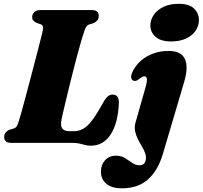

<svg xmlns="http://www.w3.org/2000/svg" viewBox="-20 -753 1068 1012"><path d="M358 0H40.5Q17.5 0 9.8 -9Q2 -18 2 -31.5Q2 -44.5 9.8 -54.2Q17.5 -64 30 -69L53 -76Q64 -80 68.8 -88.5Q73.5 -97 79.5 -115.5Q83.5 -127 91.5 -156.2Q99.5 -185.5 110.5 -225.8Q121.5 -266 133.5 -312Q145.5 -358 157.5 -403.8Q169.5 -449.5 179.8 -489.2Q190 -529 197.2 -557.2Q204.5 -585.5 206 -596Q208.5 -608.5 205.2 -615.5Q202 -622.5 193 -625.5L171.5 -633Q162.5 -637.5 156 -644.5Q149.5 -651.5 149.5 -662.5Q149.5 -679 161 -689.5Q172.5 -700 194.5 -700H462Q485 -700 492.8 -691Q500.5 -682 500.5 -668.5Q500.5 -654.5 492.5 -645.2Q484.5 -636 473.5 -631L450 -624Q441 -620.5 435.8 -614Q430.5 -607.5 425 -590Q417 -567.5 407 -533.2Q397 -499 386.2 -458.2Q375.5 -417.5 364.5 -374.5Q353.5 -331.5 343.5 -290.2Q333.5 -249 325.2 -214.5Q317 -180 311.5 -156.2Q306 -132.5 304.5 -124Q297.5 -89.5 308.5 -75.5Q319.5 -61.5 345.5 -61.5H368Q397.5 -61.5 420.8 -75.5Q444 -89.5 468.5 -122.8Q493 -156 525 -214Q537.5 -237 549.2 -245.8Q561 -254.5 573 -254.5Q592 -254.5 599.5 -242.5Q607 -230.5 606.5 -210.5Q604.5 -157.5 593.5 -115.5Q582.5 -73.5 563.5 -44.5Q544.5 -15.5 518.2 -0.2Q492 15 458 15Q442.5 15 429 11.2Q415.5 7.5 399.5 3.8Q383.5 0 358 0ZM951 -322 838 60Q812.5 145.5 760.2 192.5Q708 239.5 622.5 239.5Q568 239.5 540 215.2Q512 191 512 151.5Q512 115 534 91.2Q556 67.5 591 67.5Q618.5 67.5 638.8 80Q659 92.5 676.8 105.2Q694.5 118 715 118Q728 118 736 112.2Q744 106.5 747.5 92.5Q752 74.5 746 56.8Q740 39 728.8 20.2Q717.5 1.5 707.2 -18.8Q697 -39 692.2 -61.2Q687.5 -83.5 694.5 -108L746.5 -290.5Q756.5 -325.5 754 -338.2Q751.5 -351 741.5 -351Q736 -351 730.2 -348.2Q724.5 -345.5 715.5 -338Q704 -328.5 696.2 -326.8Q688.5 -325 681.5 -328.5Q672 -333.5 671.2 -346.8Q670.5 -360 681.5 -380.5Q697.5 -411.5 724.8 -434.8Q752 -458 788.5 -471.2Q825 -484.5 868.5 -484.5Q934.5 -484.5 954.2 -442.8Q974 -401 951 -322ZM881.5 -534.5Q828 -534.5 800.2 -558.8Q772.5 -583 772.5 -618.5Q772.5 -648 790.2 -674.2Q808 -700.5 841.5 -716.8Q875 -733 921.5 -733Q977.5 -733 1003 -707.8Q1028.5 -682.5 1028.5 -648.5Q1028.5 -616 1010.2 -590Q992 -564 959.2 -549.2Q926.5 -534.5 881.5 -534.5Z"/></svg>

Font: Fraunces Black
Style: Italic
Weight: 900
Italic angle: -16°
Version: Version 1.000;[b76b70a41]